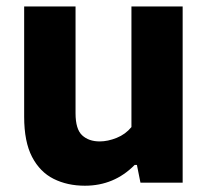

<svg xmlns="http://www.w3.org/2000/svg" viewBox="-20 -567 646 596"><path d="M243.5 9.5Q189 9.5 146.5 -11.8Q104 -33 79.5 -80Q55 -127 55 -204.5V-547H214.5V-215.5Q214.5 -166 235 -147Q255.5 -128 289.5 -128Q314.5 -128 342 -139Q369.5 -150 388 -172.5V-547H547V0H416L405 -55H398Q334.5 9.5 243.5 9.5Z"/></svg>

Font: Encode Sans
Style: Bold
Weight: 700
Designer: Multiple Designers
Foundry: Impallari Type
Version: Version 3.002; ttfautohint (v1.8.3) -l 8 -r 50 -G 200 -x 14 